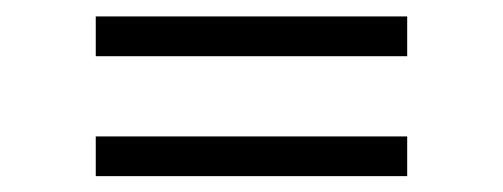

<svg xmlns="http://www.w3.org/2000/svg" viewBox="-20 -364 618 236"><path d="M97.7 -294.9V-343.8H480.5V-294.9ZM97.7 -147.5V-196.3H480.5V-147.5Z"/></svg>

Font: Surma
Style: Regular
Weight: 400
Designer: Sue Lloyd-Williams
Foundry: Sylheti Translation And Research
Version: Version 3.000